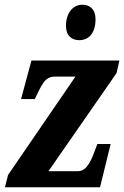

<svg xmlns="http://www.w3.org/2000/svg" viewBox="-20 -792 525 812"><path d="M316 -622C348 -622 384 -644 384 -711C384 -753 360 -772 328 -772C287 -772 259 -735 259 -683C259 -641 283 -622 316 -622ZM1 0H403L448 -183H392L383 -160C367 -116 348 -68 310 -68H185L473 -483L485 -536H113L69 -373H127L129 -377C155 -429 168 -468 211 -468H299L14 -52Z"/></svg>

Font: Noto Serif Condensed Extra
Style: Italic
Weight: 800
Width: 3
Italic angle: -12°
Designer: Monotype Design Team
Foundry: Monotype Imaging Inc.
Version: Version 1.901